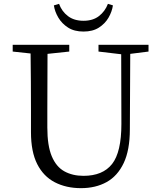

<svg xmlns="http://www.w3.org/2000/svg" viewBox="-20 -962 832 998"><path d="M541 -942 567 -934Q562 -901 544 -870Q526 -839 494 -818.5Q462 -798 414 -798Q366 -798 334 -818.5Q302 -839 283.5 -870Q265 -901 260 -934L287 -942Q301 -903 333 -878.5Q365 -854 414 -854Q463 -854 494.5 -878.5Q526 -903 541 -942ZM752 -729V-694L657 -682L655 -290Q655 -182 623 -114.5Q591 -47 534 -15.5Q477 16 401 16Q324 16 265 -14.5Q206 -45 173.5 -109Q141 -173 141 -275V-391Q141 -538 139 -684L46 -694V-729H340V-694L227 -682Q226 -540 226 -391V-299Q226 -205 249 -150Q272 -95 314.5 -71.5Q357 -48 414 -48Q514 -48 562.5 -109.5Q611 -171 611 -318L610 -680L492 -694V-729Z"/></svg>

Font: Han-Nom Khai
Style: Regular
Weight: 400
Version: Version 1.200;June 22, 2023;FontCreator 14.0.0.2814 64-bit